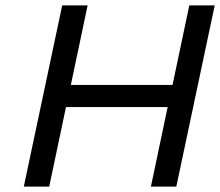

<svg xmlns="http://www.w3.org/2000/svg" viewBox="-20 -690 814 710"><path d="M210 -670 68 0H162L224 -294H600L538 0H632L774 -670H680L618 -376H242L304 -670Z"/></svg>

Font: LT Wave Text Italic
Style: Regular
Weight: 400
Designer: Daniel Lyons
Version: Version 2.5 (Glyphs App)